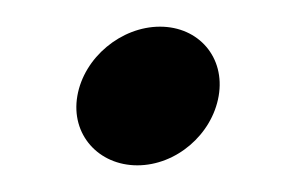

<svg xmlns="http://www.w3.org/2000/svg" viewBox="-20 -113 212 144"><path d="M38 -41C33 -12 54 11 83 11C112 11 139 -12 144 -41C149 -70 129 -93 100 -93C71 -93 43 -70 38 -41Z"/></svg>

Font: Charger Sport
Style: NrwObl
Weight: 400
Designer: Jasper
Foundry: Cannot Into Space Fonts
Version: Version 1.1